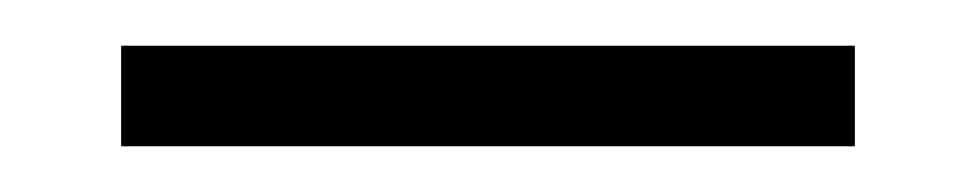

<svg xmlns="http://www.w3.org/2000/svg" viewBox="-20 -858 421 84"><path d="M33 -794V-838H354V-794Z"/></svg>

Font: Tomorrow Light
Style: Regular
Weight: 300
Designer: Tony de Marco, Monica Rizzolli
Foundry: Just in Type
Version: Version 2.002